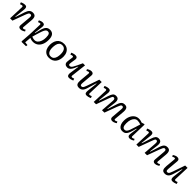

<svg xmlns="http://www.w3.org/2000/svg" viewBox="628 -2681 5056 5056"><g transform="rotate(45 3156.0 -153.0)"><path d="M634 -35Q615 -19 579 -2.5Q543 14 510 14Q424 14 432 -69L458 -365Q463 -414 453.5 -436Q444 -458 414 -458Q380 -458 362.5 -430.5Q345 -403 322 -341L197 0H109L125 -425Q126 -447 119 -456Q112 -465 95 -465Q76 -465 31 -447L12 -499Q24 -505 44.5 -513Q65 -521 89.5 -526.5Q114 -532 135 -532Q186 -532 200 -503Q214 -474 209 -430L175 -128L186 -126L268 -378Q294 -458 332 -495Q370 -532 431 -532Q503 -532 528 -489Q553 -446 545 -359L522 -95Q520 -70 525.5 -61Q531 -52 548 -52Q575 -52 610 -77Z M786 -432Q788 -467 762 -467Q751 -467 731 -461.5Q711 -456 700 -448L683 -499Q706 -511 736 -521.5Q766 -532 800 -532Q842 -532 858.5 -506.5Q875 -481 869 -436L838 -192L850 -190L887 -337Q912 -437 954 -484.5Q996 -532 1069 -532Q1232 -532 1232 -319Q1232 -215 1199 -140Q1166 -65 1108 -25.5Q1050 14 974 14Q939 14 904 5.5Q869 -3 852 -12L838 165L931 175L926 223L769 226L753 214L773 -62ZM1058 -461Q1037 -461 1019.5 -452.5Q1002 -444 984 -417.5Q966 -391 946.5 -338Q927 -285 901 -197L865 -72Q883 -64 912 -56Q941 -48 973 -48Q1023 -48 1060 -83Q1097 -118 1118 -177.5Q1139 -237 1139 -312Q1139 -353 1133 -387Q1127 -421 1110 -441Q1093 -461 1058 -461Z M1565 14Q1495 14 1445 -18Q1395 -50 1369 -108Q1343 -166 1343 -242Q1343 -298 1356.5 -350Q1370 -402 1400 -443Q1430 -484 1478 -508Q1526 -532 1594 -532Q1664 -532 1714.5 -499.5Q1765 -467 1792 -410Q1819 -353 1819 -277Q1819 -220 1805 -168Q1791 -116 1760.5 -75Q1730 -34 1681.5 -10Q1633 14 1565 14ZM1571 -46Q1630 -46 1662.5 -79Q1695 -112 1708 -165Q1721 -218 1721 -277Q1721 -372 1687 -422Q1653 -472 1586 -472Q1528 -472 1496.5 -439Q1465 -406 1453 -352.5Q1441 -299 1441 -239Q1441 -148 1475 -97Q1509 -46 1571 -46Z M1889 -499Q1901 -505 1921.5 -513Q1942 -521 1966.5 -526.5Q1991 -532 2012 -532Q2056 -532 2075 -512Q2094 -492 2092 -459Q2091 -445 2087 -419Q2083 -393 2078 -363Q2073 -333 2069.5 -306.5Q2066 -280 2066 -265Q2066 -221 2107 -221Q2128 -221 2146 -233.5Q2164 -246 2184.5 -278.5Q2205 -311 2233 -369.5Q2261 -428 2303 -519H2382L2332 -93Q2331 -71 2338 -62Q2345 -53 2362 -53Q2381 -53 2426 -71L2445 -19Q2434 -13 2413 -5.5Q2392 2 2367.5 8Q2343 14 2321 14Q2271 14 2255.5 -15.5Q2240 -45 2244 -88L2284 -366L2275 -367Q2229 -247 2186.5 -197Q2144 -147 2088 -147Q2036 -147 2007.5 -173Q1979 -199 1979 -247Q1979 -276 1985.5 -321Q1992 -366 2000 -419Q2004 -445 1996.5 -455Q1989 -465 1972 -465Q1953 -465 1908 -447Z M2487 -483Q2506 -499 2542 -515.5Q2578 -532 2612 -532Q2653 -532 2673 -511Q2693 -490 2689 -449L2663 -153Q2659 -104 2666.5 -82Q2674 -60 2704 -60Q2724 -60 2738.5 -69.5Q2753 -79 2766.5 -105Q2780 -131 2797 -180L2914 -519H3003L2987 -93Q2986 -71 2993 -62Q3000 -53 3017 -53Q3036 -53 3081 -71L3100 -19Q3089 -13 3068 -5.5Q3047 2 3022.5 8Q2998 14 2976 14Q2925 14 2912 -15.5Q2899 -45 2903 -88L2937 -392L2926 -393L2850 -140Q2825 -57 2785 -21.5Q2745 14 2686 14Q2614 14 2590.5 -29Q2567 -72 2575 -159L2599 -423Q2601 -448 2595.5 -457Q2590 -466 2573 -466Q2546 -466 2511 -441Z M3559 -365Q3563 -418 3551.5 -438Q3540 -458 3513 -458Q3497 -458 3487 -450Q3477 -442 3466 -417Q3455 -392 3436 -341L3311 0H3224L3240 -425Q3241 -447 3234 -456Q3227 -465 3210 -465Q3191 -465 3146 -447L3127 -499Q3139 -505 3159.5 -513Q3180 -521 3204 -526.5Q3228 -532 3249 -532Q3301 -532 3315 -503Q3329 -474 3324 -430L3291 -128L3302 -126L3383 -378Q3410 -461 3441.5 -496.5Q3473 -532 3530 -532Q3579 -532 3603.5 -510.5Q3628 -489 3634 -452Q3640 -415 3634 -368L3604 -128L3615 -126L3695 -378Q3710 -425 3729 -459.5Q3748 -494 3777 -513Q3806 -532 3852 -532Q3922 -532 3946 -488Q3970 -444 3962 -359L3939 -95Q3937 -70 3942.5 -61Q3948 -52 3965 -52Q3992 -52 4027 -77L4051 -35Q4039 -25 4017.5 -13.5Q3996 -2 3972 6Q3948 14 3926 14Q3886 14 3865.5 -7Q3845 -28 3849 -69L3874 -365Q3879 -418 3869.5 -438Q3860 -458 3833 -458Q3802 -458 3786 -428.5Q3770 -399 3748 -341L3622 0H3532Z M4581 -90Q4580 -67 4586.5 -58Q4593 -49 4608 -49Q4619 -49 4636.5 -55Q4654 -61 4670 -73L4695 -34Q4677 -18 4641 -2Q4605 14 4572 14Q4532 14 4513 -11Q4494 -36 4501 -86L4529 -295L4517 -296L4487 -188Q4471 -131 4449.5 -85.5Q4428 -40 4393 -13Q4358 14 4301 14Q4243 14 4206 -15.5Q4169 -45 4151 -95Q4133 -145 4133 -208Q4133 -306 4165 -378.5Q4197 -451 4252.5 -491.5Q4308 -532 4378 -532Q4416 -532 4449 -524Q4482 -516 4501 -507L4577 -530L4593 -522ZM4313 -55Q4350 -55 4373.5 -78.5Q4397 -102 4419 -159Q4441 -216 4471 -317L4510 -447Q4490 -457 4453.5 -464Q4417 -471 4388 -471Q4341 -471 4304.5 -439Q4268 -407 4247.5 -349Q4227 -291 4227 -212Q4227 -132 4248 -93.5Q4269 -55 4313 -55Z M5147 -365Q5151 -418 5139.5 -438Q5128 -458 5101 -458Q5085 -458 5075 -450Q5065 -442 5054 -417Q5043 -392 5024 -341L4899 0H4812L4828 -425Q4829 -447 4822 -456Q4815 -465 4798 -465Q4779 -465 4734 -447L4715 -499Q4727 -505 4747.5 -513Q4768 -521 4792 -526.5Q4816 -532 4837 -532Q4889 -532 4903 -503Q4917 -474 4912 -430L4879 -128L4890 -126L4971 -378Q4998 -461 5029.5 -496.5Q5061 -532 5118 -532Q5167 -532 5191.5 -510.5Q5216 -489 5222 -452Q5228 -415 5222 -368L5192 -128L5203 -126L5283 -378Q5298 -425 5317 -459.5Q5336 -494 5365 -513Q5394 -532 5440 -532Q5510 -532 5534 -488Q5558 -444 5550 -359L5527 -95Q5525 -70 5530.5 -61Q5536 -52 5553 -52Q5580 -52 5615 -77L5639 -35Q5627 -25 5605.5 -13.5Q5584 -2 5560 6Q5536 14 5514 14Q5474 14 5453.5 -7Q5433 -28 5437 -69L5462 -365Q5467 -418 5457.5 -438Q5448 -458 5421 -458Q5390 -458 5374 -428.5Q5358 -399 5336 -341L5210 0H5120Z M5684 -483Q5703 -499 5739 -515.5Q5775 -532 5809 -532Q5850 -532 5870 -511Q5890 -490 5886 -449L5860 -153Q5856 -104 5863.5 -82Q5871 -60 5901 -60Q5921 -60 5935.5 -69.5Q5950 -79 5963.5 -105Q5977 -131 5994 -180L6111 -519H6200L6184 -93Q6183 -71 6190 -62Q6197 -53 6214 -53Q6233 -53 6278 -71L6297 -19Q6286 -13 6265 -5.5Q6244 2 6219.5 8Q6195 14 6173 14Q6122 14 6109 -15.5Q6096 -45 6100 -88L6134 -392L6123 -393L6047 -140Q6022 -57 5982 -21.5Q5942 14 5883 14Q5811 14 5787.5 -29Q5764 -72 5772 -159L5796 -423Q5798 -448 5792.5 -457Q5787 -466 5770 -466Q5743 -466 5708 -441Z"/></g></svg>

Font: Literata 7pt
Style: Italic
Weight: 400
Italic angle: -2°
Designer: Latin by Veronika Burian and Jose Scaglione. Greek by Irene Vlachou. Cyrillic by Vera Evstafieva
Foundry: TypeTogether
Version: Version 3.002